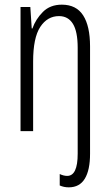

<svg xmlns="http://www.w3.org/2000/svg" viewBox="-20 -562 472 823"><path d="M275 241Q264 241 254.5 239Q245 237 236 233V184Q253 192 268 192Q313 192 313 97V-357Q313 -427 292.5 -460Q272 -493 233 -493Q183 -493 152.5 -446.5Q122 -400 122 -298V0H68V-532H110L116 -440H119Q133 -480 164 -511Q195 -542 245 -542Q307 -542 336.5 -496Q366 -450 366 -363V97Q366 167 343.5 204Q321 241 275 241Z"/></svg>

Font: Noto Sans Gurmukhi ExtraCondensed Light
Style: Regular
Weight: 300
Width: 2
Designer: Jelle Bosma - Monotype Design Team
Foundry: Monotype Imaging Inc.
Version: Version 2.004; ttfautohint (v1.8.4.7-5d5b)